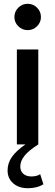

<svg xmlns="http://www.w3.org/2000/svg" viewBox="-20 -762 292 1013"><path d="M126 -603Q97 -603 76.5 -623.5Q56 -644 56 -672Q56 -701 76.5 -721.5Q97 -742 126 -742Q155 -742 175.5 -721.5Q196 -701 196 -672Q196 -644 175.5 -623.5Q155 -603 126 -603ZM127 231Q79 231 49.5 205Q20 179 20 137Q20 99 42.5 66.5Q65 34 114 0H69V-501H182V0Q133 31 110 59Q87 87 87 117Q87 141 103 155Q119 169 146 169Q159 169 171.5 166Q184 163 192 157L209 210Q176 231 127 231Z"/></svg>

Font: Red Hat Text Medium
Style: Regular
Weight: 500
Designer: Pentagram, MCKL
Foundry: Pentagram, MCKL
Version: Version 1.023